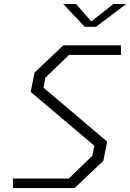

<svg xmlns="http://www.w3.org/2000/svg" viewBox="-20 -962 666 982"><path d="M46.5 0H361.5L508.5 -139.5L528 -238L202.5 -513.5L212 -564.5L333 -681H599L598.5 -730H303.5L156.5 -590.5L137 -492L462.5 -216.5L452.5 -165.5L332 -49H46ZM303.5 -941.5H369L447 -852.5L560 -941.5H625.5L471 -825H413Z"/></svg>

Font: Monaspace Krypton ExtraLight
Style: Italic
Weight: 200
Italic angle: -11°
Designer: Riley Cran & the Lettermatic Team
Foundry: Lettermatic
Version: Version 1.101 (Monaspace Krypton)